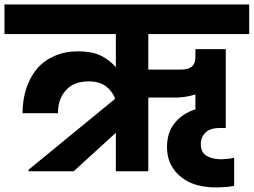

<svg xmlns="http://www.w3.org/2000/svg" viewBox="-37 -760 1126 852"><path d="M474.1 -321.8Q460.9 -356.4 432.1 -377.9Q402.3 -398.9 356.9 -398.9Q290.5 -398.9 255.9 -359.9Q220.2 -321.3 220.2 -257.8H63Q63 -316.9 80.1 -369.1Q97.2 -419.4 127.9 -456.1Q159.7 -492.2 206.1 -512.2Q251.5 -532.2 310.1 -532.2Q368.7 -532.2 408.2 -514.2Q449.2 -494.1 477.1 -461.9V-608.9H-17.1V-740.2H1068.8V-608.9H621.1V-451.2H766.1Q830.1 -451.2 830.1 -504.9V-542H964.8V-191.9H938Q895 -191.9 875 -171.9Q854 -150.9 854 -121.1Q854 -82.5 880.9 -67.9Q906.7 -53.2 944.8 -53.2Q952.6 -53.2 975.1 -55.2Q987.3 -56.6 1002 -60.1V64.9Q980 68.8 964.8 69.8Q934.6 71.8 923.8 71.8Q877.9 71.8 835.9 61Q796.9 49.8 767.1 25.9Q738.8 4.4 721.2 -29.8Q704.1 -63 704.1 -106.9Q704.1 -172.9 738.8 -214.8Q773.4 -256.8 830.1 -274.9V-340.8Q785.2 -327.1 743.2 -327.1H621.1V0H477.1V-170.9L290 0H89.8V-6.8Z"/></svg>

Font: PoppinsZ
Style: Bold
Weight: 700
Designer: Ninad Kale (Devanagari), Jonny Pinhorn (Latin)
Foundry: Indian Type Foundry
Version: Version 3.002;FEAKit 1.0